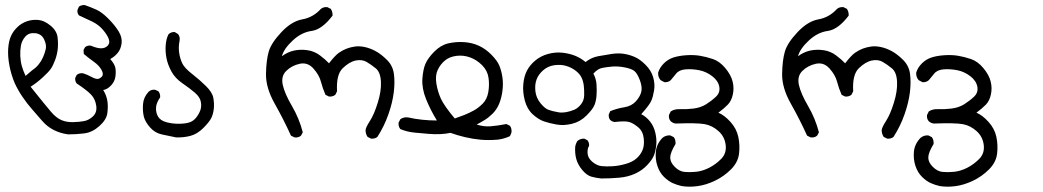

<svg xmlns="http://www.w3.org/2000/svg" viewBox="-20 -423 4040 744"><path d="M244.1 97.7Q213.9 93.8 188 80.6Q162.1 67.4 142.1 43.9Q122.1 20.5 103.5 -0.5Q85 -21.5 67.4 -47.4Q49.8 -73.2 37.1 -100.6Q23.4 -132.8 16.6 -168.5Q9.8 -204.1 11.7 -233.9Q13.7 -263.7 22.5 -283.2Q31.2 -302.7 47.9 -318.4Q64.5 -334 85 -340.8Q105.5 -347.7 128.4 -345.7Q151.4 -343.8 175.8 -323.7Q200.2 -303.7 203.1 -278.3Q206.1 -252.9 203.6 -231.9Q201.2 -210.9 193.4 -189.9Q185.5 -168.9 177.2 -156.7Q168.9 -144.5 145.5 -123Q122.1 -101.6 98.6 -86.9Q157.2 -13.7 177.7 10.3Q198.2 34.2 218.3 42.5Q238.3 50.8 262.2 50.3Q286.1 49.8 305.2 46.4Q324.2 43 340.3 27.8Q356.4 12.7 353 -12.7Q349.6 -38.1 334 -55.2Q318.4 -72.3 277.3 -99.6Q270.5 -107.4 271.5 -121.1L277.3 -132.8Q289.1 -141.6 302.7 -138.7Q318.4 -133.8 333.5 -125.5Q348.6 -117.2 357.4 -117.2Q366.2 -117.2 374.5 -126Q382.8 -134.8 373.5 -151.9Q364.3 -168.9 343.8 -183.6Q323.2 -198.2 304.7 -213.9L303.7 -229.5L309.6 -240.2Q319.3 -248 332 -246.1Q354.5 -236.3 370.6 -235.8Q386.7 -235.4 397 -245.6Q407.2 -255.9 401.4 -272Q395.5 -288.1 378.9 -307.6Q362.3 -327.1 337.4 -339.4Q312.5 -351.6 286.1 -363.3Q278.3 -372.1 280.3 -384.8L286.1 -397.5Q295.9 -404.3 308.6 -403.3Q331.1 -395.5 353 -385.7Q375 -376 400.9 -349.6Q426.8 -323.2 440.4 -300.3Q454.1 -277.3 451.2 -254.9Q448.2 -232.4 436 -217.8Q423.8 -203.1 407.2 -194.3Q424.8 -173.8 427.2 -159.2Q429.7 -144.5 427.2 -126Q424.8 -107.4 410.2 -91.8Q395.5 -76.2 379.9 -74.2Q392.6 -53.7 396 -32.2Q399.4 -10.7 396 15.1Q392.6 41 365.2 65.4Q337.9 89.8 307.1 93.8Q276.4 97.7 244.1 97.7ZM105.5 -151.4Q119.1 -160.2 129.4 -172.9Q139.6 -185.5 146.5 -200.7Q153.3 -215.8 157.2 -232.4Q161.1 -249 150.9 -270.5Q140.6 -292 116.2 -294.4Q91.8 -296.9 78.1 -281.2Q64.5 -265.6 61 -246.1Q57.6 -226.6 58.6 -205.6Q59.6 -184.6 64.9 -166Q70.3 -147.5 79.1 -128.9Z M662.1 109.4Q634.8 103.5 607.9 98.1Q581.1 92.8 561.5 70.8Q542 48.8 537.1 27.8Q532.2 6.8 534.2 -19.5Q536.1 -45.9 555.7 -67.4Q566.4 -77.1 581.1 -75.2L593.8 -69.3Q601.6 -59.6 600.6 -45.9Q585 -23.4 584.5 -4.4Q584 14.6 592.8 29.3Q601.6 43.9 624 50.3Q646.5 56.6 671.4 56.6Q696.3 56.6 712.4 51.8Q728.5 46.9 739.3 33.7Q750 20.5 755.9 5.4Q761.7 -9.8 758.3 -28.3Q754.9 -46.9 734.9 -64Q714.8 -81.1 686.5 -100.6Q658.2 -120.1 644 -146.5Q629.9 -172.9 625 -198.2Q620.1 -223.6 622.1 -248Q624 -272.5 632.8 -290Q642.6 -299.8 657.2 -298.8L669.9 -291Q678.7 -280.3 675.8 -264.6Q670.9 -241.2 674.3 -218.3Q677.7 -195.3 686.5 -177.2Q695.3 -159.2 724.1 -136.7Q752.9 -114.3 777.8 -89.8Q802.7 -65.4 806.6 -43.9Q810.5 -22.5 808.6 -2.4Q806.6 17.6 799.3 33.2Q792 48.8 768.1 72.8Q744.1 96.7 717.8 103.5Q691.4 110.4 662.1 109.4Z M1418 114.3 1404.3 107.4Q1396.5 95.7 1396.5 81.1Q1397.5 70.3 1413.6 45.4Q1429.7 20.5 1443.8 -24.9Q1458 -70.3 1456.1 -106.9Q1454.1 -143.6 1436 -158.2Q1418 -172.9 1400.4 -183.1Q1382.8 -193.4 1358.4 -188.5Q1334 -183.6 1308.1 -158.7Q1282.2 -133.8 1286.1 -69.3L1279.3 -55.7Q1269.5 -47.9 1254.9 -48.8L1241.2 -55.7Q1230.5 -80.1 1223.6 -106.4Q1216.8 -132.8 1194.3 -157.7Q1171.9 -182.6 1141.1 -175.8Q1110.4 -168.9 1089.4 -148.4Q1068.4 -127.9 1075.7 -94.2Q1083 -60.5 1111.3 -12.2Q1139.6 36.1 1153.3 89.8L1146.5 102.5Q1136.7 111.3 1121.1 109.4L1107.4 102.5Q1079.1 40 1044.4 -21.5Q1009.8 -83 1010.7 -136.7Q1011.7 -190.4 1021.5 -223.6Q1031.2 -256.8 1070.8 -298.8Q1110.4 -340.8 1151.9 -348.1Q1193.4 -355.5 1223.6 -388.7Q1233.4 -396.5 1248 -395.5L1261.7 -388.7Q1269.5 -377 1268.6 -362.3Q1227.5 -308.6 1188 -303.2Q1148.4 -297.9 1114.3 -266.1Q1080.1 -234.4 1072.3 -205.1Q1094.7 -221.7 1119.6 -227.1Q1144.5 -232.4 1171.4 -228.5Q1198.2 -224.6 1219.7 -208.5Q1241.2 -192.4 1254.9 -177.7Q1278.3 -208 1293 -218.3Q1307.6 -228.5 1322.8 -234.4Q1337.9 -240.2 1355.5 -242.7Q1373 -245.1 1393.6 -240.7Q1414.1 -236.3 1435.1 -225.1Q1456.1 -213.9 1479 -191.4Q1502 -168.9 1506.3 -137.2Q1510.7 -105.5 1505.9 -65.4Q1501 -25.4 1484.9 20.5Q1468.8 66.4 1442.4 107.4Q1433.6 115.2 1418 114.3Z M1840.8 118.2Q1810.5 115.2 1781.7 108.4Q1752.9 101.6 1725.6 91.8Q1707 95.7 1686.5 96.7Q1666 97.7 1640.6 95.7Q1615.2 93.8 1585.9 90.8Q1556.6 87.9 1531.2 77.1Q1523.4 67.4 1524.4 52.7L1531.2 39.1Q1544.9 29.3 1562.5 32.2Q1587.9 38.1 1616.2 41Q1644.5 43.9 1672.9 43.9Q1648.4 3.9 1631.3 -38.1Q1614.3 -80.1 1616.7 -116.7Q1619.1 -153.3 1628.4 -175.3Q1637.7 -197.3 1662.6 -222.7Q1687.5 -248 1716.8 -254.9Q1746.1 -261.7 1777.8 -259.8Q1809.6 -257.8 1835.9 -245.6Q1862.3 -233.4 1884.8 -210.4Q1907.2 -187.5 1915 -168.5Q1922.9 -149.4 1926.8 -124Q1930.7 -98.6 1926.8 -69.8Q1922.9 -41 1913.6 -19.5Q1904.3 2 1889.2 17.1Q1874 32.2 1858.9 41.5Q1843.8 50.8 1827.1 59.6Q1854.5 68.4 1880.4 66.4Q1906.2 64.5 1942.4 57.6L1956.1 64.5Q1963.9 75.2 1961.9 90.8L1956.1 104.5Q1933.6 115.2 1908.2 118.2Q1872.1 121.1 1840.8 118.2ZM1779.3 22.5Q1798.8 14.6 1816.4 4.9Q1834 -4.9 1850.6 -21.5Q1867.2 -38.1 1872.1 -65.9Q1877 -93.8 1873 -121.6Q1869.1 -149.4 1848.1 -170.4Q1827.1 -191.4 1801.3 -200.7Q1775.4 -210 1748.5 -206.5Q1721.7 -203.1 1704.1 -188.5Q1686.5 -173.8 1676.3 -152.3Q1666 -130.9 1670.9 -99.6Q1675.8 -68.4 1688.5 -40.5Q1701.2 -12.7 1742.2 36.1Z M2309.6 268.6Q2290 266.6 2272 261.7Q2253.9 256.8 2236.3 235.8Q2218.8 214.8 2212.9 192.4Q2207 169.9 2209 144.5Q2210.9 133.8 2216.8 124Q2228.5 113.3 2244.1 114.3L2255.9 120.1Q2263.7 128.9 2262.7 142.6Q2255.9 151.4 2256.8 170.4Q2257.8 189.5 2275.4 204.1Q2293 218.8 2311 220.7Q2329.1 222.7 2353.5 221.2Q2377.9 219.7 2403.8 212.4Q2429.7 205.1 2445.3 191.9Q2460.9 178.7 2469.2 160.2Q2477.5 141.6 2474.6 113.8Q2471.7 85.9 2453.1 70.3Q2434.6 54.7 2418.5 49.8Q2402.3 44.9 2362.3 49.8Q2352.5 48.8 2344.7 42Q2337.9 34.2 2338.9 20.5L2344.7 7.8Q2371.1 -2.9 2398.9 -7.3Q2426.8 -11.7 2443.4 -29.8Q2460 -47.9 2464.8 -66.4Q2469.7 -85 2459.5 -112.3Q2449.2 -139.6 2437.5 -148.4Q2425.8 -157.2 2399.4 -162.1Q2373 -167 2351.6 -165Q2330.1 -163.1 2313 -159.7Q2295.9 -156.2 2279.3 -137.7Q2290 -118.2 2291.5 -95.7Q2293 -73.2 2291.5 -52.2Q2290 -31.2 2283.2 -15.1Q2276.4 1 2252.4 24.9Q2228.5 48.8 2196.8 56.6Q2165 64.5 2137.2 59.6Q2109.4 54.7 2087.9 47.4Q2066.4 40 2044.4 20Q2022.5 0 2013.7 -33.2Q2004.9 -66.4 2007.8 -97.2Q2010.7 -127.9 2022 -149.4Q2033.2 -170.9 2054.2 -188.5Q2075.2 -206.1 2103.5 -213.9Q2131.8 -221.7 2159.2 -218.8Q2186.5 -215.8 2208.5 -207Q2230.5 -198.2 2249 -182.6Q2271.5 -200.2 2297.4 -205.1Q2323.2 -210 2349.6 -213.9Q2376 -217.8 2397.9 -214.4Q2419.9 -210.9 2439.9 -202.1Q2460 -193.4 2481.9 -171.4Q2503.9 -149.4 2511.2 -123Q2518.6 -96.7 2514.6 -72.8Q2510.7 -48.8 2503.9 -32.7Q2497.1 -16.6 2464.8 19.5Q2484.4 29.3 2499 47.9Q2513.7 66.4 2519.5 91.8Q2525.4 117.2 2522.9 139.6Q2520.5 162.1 2514.2 178.7Q2507.8 195.3 2488.3 216.3Q2468.8 237.3 2440.9 250Q2413.1 262.7 2378.9 265.6Q2344.7 268.6 2309.6 268.6ZM2206.1 2Q2220.7 -4.9 2231.9 -19.5Q2243.2 -34.2 2243.7 -53.7Q2244.1 -73.2 2242.2 -90.8Q2240.2 -108.4 2233.4 -122.6Q2226.6 -136.7 2210.9 -148.9Q2195.3 -161.1 2174.3 -167.5Q2153.3 -173.8 2128.4 -170.4Q2103.5 -167 2085 -150.9Q2066.4 -134.8 2059.1 -114.7Q2051.8 -94.7 2054.7 -69.3Q2057.6 -43.9 2074.2 -23.4Q2090.8 -2.9 2105 2.4Q2119.1 7.8 2144.5 12.2Q2169.9 16.6 2206.1 2Z M2621.1 297.9Q2603.5 293.9 2586.9 286.6Q2570.3 279.3 2553.2 262.7Q2536.1 246.1 2527.3 219.7Q2518.6 193.4 2521.5 164.1Q2524.4 134.8 2546.9 111.3Q2559.6 100.6 2577.1 101.6L2590.8 108.4Q2598.6 118.2 2597.7 134.8Q2577.1 168.9 2577.1 187.5Q2577.1 206.1 2594.7 223.6Q2612.3 241.2 2632.3 243.2Q2652.3 245.1 2677.2 242.7Q2702.1 240.2 2728 227.1Q2753.9 213.9 2774.9 192.4Q2795.9 170.9 2792 138.7Q2788.1 106.4 2764.2 85Q2740.2 63.5 2710.9 58.1Q2681.6 52.7 2598.6 55.7Q2587.9 54.7 2579.1 46.9Q2570.3 37.1 2572.3 22.5L2579.1 8.8Q2593.8 -1 2614.3 0Q2639.6 1 2667.5 -2.4Q2695.3 -5.9 2716.3 -19Q2737.3 -32.2 2754.4 -48.3Q2771.5 -64.5 2767.1 -87.4Q2762.7 -110.4 2739.7 -127.9Q2716.8 -145.5 2689.5 -150.9Q2662.1 -156.2 2636.7 -154.3Q2611.3 -152.3 2599.6 -137.2Q2587.9 -122.1 2579.1 -112.3Q2569.3 -103.5 2554.7 -104.5L2540 -112.3Q2529.3 -124 2530.3 -141.6Q2536.1 -161.1 2552.2 -177.2Q2568.4 -193.4 2589.4 -200.2Q2610.4 -207 2639.2 -209Q2668 -210.9 2691.9 -207Q2715.8 -203.1 2742.2 -194.3Q2768.6 -185.5 2790.5 -159.2Q2812.5 -132.8 2818.8 -107.4Q2825.2 -82 2819.8 -57.1Q2814.5 -32.2 2800.3 -17.6Q2786.1 -2.9 2763.7 13.7Q2787.1 23.4 2810.5 49.3Q2834 75.2 2840.8 106.9Q2847.7 138.7 2843.8 172.4Q2839.8 206.1 2812.5 233.4Q2785.2 260.7 2750.5 277.3Q2715.8 293.9 2682.6 298.3Q2649.4 302.7 2621.1 297.9Z M3418 114.3 3404.3 107.4Q3396.5 95.7 3396.5 81.1Q3397.5 70.3 3413.6 45.4Q3429.7 20.5 3443.8 -24.9Q3458 -70.3 3456.1 -106.9Q3454.1 -143.6 3436 -158.2Q3418 -172.9 3400.4 -183.1Q3382.8 -193.4 3358.4 -188.5Q3334 -183.6 3308.1 -158.7Q3282.2 -133.8 3286.1 -69.3L3279.3 -55.7Q3269.5 -47.9 3254.9 -48.8L3241.2 -55.7Q3230.5 -80.1 3223.6 -106.4Q3216.8 -132.8 3194.3 -157.7Q3171.9 -182.6 3141.1 -175.8Q3110.4 -168.9 3089.4 -148.4Q3068.4 -127.9 3075.7 -94.2Q3083 -60.5 3111.3 -12.2Q3139.6 36.1 3153.3 89.8L3146.5 102.5Q3136.7 111.3 3121.1 109.4L3107.4 102.5Q3079.1 40 3044.4 -21.5Q3009.8 -83 3010.7 -136.7Q3011.7 -190.4 3021.5 -223.6Q3031.2 -256.8 3070.8 -298.8Q3110.4 -340.8 3151.9 -348.1Q3193.4 -355.5 3223.6 -388.7Q3233.4 -396.5 3248 -395.5L3261.7 -388.7Q3269.5 -377 3268.6 -362.3Q3227.5 -308.6 3188 -303.2Q3148.4 -297.9 3114.3 -266.1Q3080.1 -234.4 3072.3 -205.1Q3094.7 -221.7 3119.6 -227.1Q3144.5 -232.4 3171.4 -228.5Q3198.2 -224.6 3219.7 -208.5Q3241.2 -192.4 3254.9 -177.7Q3278.3 -208 3293 -218.3Q3307.6 -228.5 3322.8 -234.4Q3337.9 -240.2 3355.5 -242.7Q3373 -245.1 3393.6 -240.7Q3414.1 -236.3 3435.1 -225.1Q3456.1 -213.9 3479 -191.4Q3502 -168.9 3506.3 -137.2Q3510.7 -105.5 3505.9 -65.4Q3501 -25.4 3484.9 20.5Q3468.8 66.4 3442.4 107.4Q3433.6 115.2 3418 114.3Z M3621.1 297.9Q3603.5 293.9 3586.9 286.6Q3570.3 279.3 3553.2 262.7Q3536.1 246.1 3527.3 219.7Q3518.6 193.4 3521.5 164.1Q3524.4 134.8 3546.9 111.3Q3559.6 100.6 3577.1 101.6L3590.8 108.4Q3598.6 118.2 3597.7 134.8Q3577.1 168.9 3577.1 187.5Q3577.1 206.1 3594.7 223.6Q3612.3 241.2 3632.3 243.2Q3652.3 245.1 3677.2 242.7Q3702.1 240.2 3728 227.1Q3753.9 213.9 3774.9 192.4Q3795.9 170.9 3792 138.7Q3788.1 106.4 3764.2 85Q3740.2 63.5 3710.9 58.1Q3681.6 52.7 3598.6 55.7Q3587.9 54.7 3579.1 46.9Q3570.3 37.1 3572.3 22.5L3579.1 8.8Q3593.8 -1 3614.3 0Q3639.6 1 3667.5 -2.4Q3695.3 -5.9 3716.3 -19Q3737.3 -32.2 3754.4 -48.3Q3771.5 -64.5 3767.1 -87.4Q3762.7 -110.4 3739.7 -127.9Q3716.8 -145.5 3689.5 -150.9Q3662.1 -156.2 3636.7 -154.3Q3611.3 -152.3 3599.6 -137.2Q3587.9 -122.1 3579.1 -112.3Q3569.3 -103.5 3554.7 -104.5L3540 -112.3Q3529.3 -124 3530.3 -141.6Q3536.1 -161.1 3552.2 -177.2Q3568.4 -193.4 3589.4 -200.2Q3610.4 -207 3639.2 -209Q3668 -210.9 3691.9 -207Q3715.8 -203.1 3742.2 -194.3Q3768.6 -185.5 3790.5 -159.2Q3812.5 -132.8 3818.8 -107.4Q3825.2 -82 3819.8 -57.1Q3814.5 -32.2 3800.3 -17.6Q3786.1 -2.9 3763.7 13.7Q3787.1 23.4 3810.5 49.3Q3834 75.2 3840.8 106.9Q3847.7 138.7 3843.8 172.4Q3839.8 206.1 3812.5 233.4Q3785.2 260.7 3750.5 277.3Q3715.8 293.9 3682.6 298.3Q3649.4 302.7 3621.1 297.9Z"/></svg>

Font: JasonHandwriting4
Style: Regular
Weight: 400
Version: Version 1.01.21